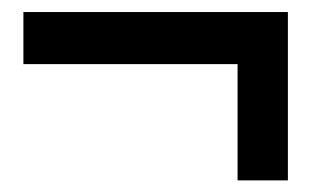

<svg xmlns="http://www.w3.org/2000/svg" viewBox="-20 -427 528 324"><path d="M380.9 -122.6V-318.8H19.5V-406.7H465.8V-122.6Z"/></svg>

Font: Comme SemiBold
Style: Regular
Weight: 600
Version: Version 1.000;gftools[0.9.27]